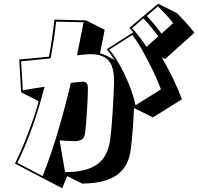

<svg xmlns="http://www.w3.org/2000/svg" viewBox="-20 -886 1060 1027"><path d="M697 -308Q694 -244 689.5 -185.5Q685 -127 679 -85Q675 -50 661 -18Q647 14 618.5 39.5Q590 65 542 80Q494 95 420 96L339 56L313 121L60 -11Q88 -68 113.5 -131Q139 -194 158.5 -251Q178 -308 187 -345L93 -392L83 -568Q129 -572 168 -575.5Q207 -579 242 -583Q251 -631 258 -679Q265 -727 271 -781L440 -777L540 -727L515 -601Q533 -596 550.5 -587.5Q568 -579 580 -572.5Q592 -566 592 -566Q583 -580 571.5 -596Q560 -612 551 -623L691 -712L695 -710Q690 -717 684 -723.5Q678 -730 672 -737L826 -866L926 -816Q951 -791 975 -764.5Q999 -738 1020 -711L863 -570L845 -579Q877 -525 905.5 -466Q934 -407 953 -355L798 -258ZM906 -762Q890 -784 867.5 -808Q845 -832 825 -852L765 -801Q786 -779 806.5 -754Q827 -729 844 -706ZM827 -692Q808 -716 788 -741Q768 -766 747 -788L686 -735Q707 -713 727.5 -686.5Q748 -660 764 -635ZM328 35Q419 34 469 10.5Q519 -13 541 -52Q563 -91 569 -136Q576 -190 581.5 -271.5Q587 -353 590 -441V-452Q590 -530 560 -563Q530 -596 464 -596Q456 -596 447 -595.5Q438 -595 428 -594L392 -590L427 -767L280 -770Q275 -721 267.5 -672.5Q260 -624 251 -574Q214 -570 174 -566Q134 -562 93 -558L102 -403Q132 -408 161 -413Q190 -418 218 -422Q191 -315 155 -212Q119 -109 73 -15L208 56Q254 -60 291.5 -187.5Q329 -315 359 -443L411 -448Q415 -449 418 -449Q421 -449 424 -449Q451 -449 450 -414Q450 -383 448 -342Q446 -301 443 -260.5Q440 -220 437 -188Q434 -153 420 -142Q406 -131 376 -131Q361 -131 342 -132.5Q323 -134 299 -135ZM841 -408Q824 -454 798.5 -507Q773 -560 744.5 -611Q716 -662 688 -699L565 -621Q592 -589 620 -539Q648 -489 671 -432Q694 -375 705 -323Z"/></svg>

Font: Rampart One
Style: Regular
Weight: 400
Designer: Fontworks Inc.
Foundry: Fontworks Inc.
Version: Version 1.100